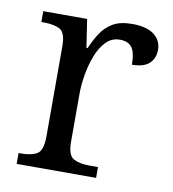

<svg xmlns="http://www.w3.org/2000/svg" viewBox="-67 -605 597 664"><g transform="rotate(10 231.5 -273.0)"><path d="M35 0V-38H43Q80 -38 100 -50Q120 -62 120 -112V-428Q120 -475 100 -486.5Q80 -498 41 -498H34V-536H188L203 -437H207Q220 -467 236 -491.5Q252 -516 277.5 -531Q303 -546 345 -546Q396 -546 422 -526Q448 -506 448 -473Q448 -443 428.5 -425Q409 -407 368 -407Q368 -449 355 -467Q342 -485 312 -485Q284 -485 264 -464.5Q244 -444 231.5 -411.5Q219 -379 213 -343Q207 -307 207 -276V-108Q207 -61 227.5 -49.5Q248 -38 283 -38H314V0Z"/></g></svg>

Font: Noto Serif Hentaigana
Style: Regular
Weight: 400
Designer: Kazuhiro Yamada
Foundry: nipponia
Version: Version 1.000; ttfautohint (v1.8.4.7-5d5b)